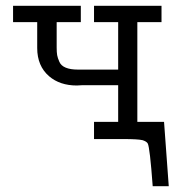

<svg xmlns="http://www.w3.org/2000/svg" viewBox="-20 -478 601 660"><path d="M24.9 -401.9V-458H257.8V-401.9H174.8V-314.9Q174.8 -297.9 176.5 -288.3Q178.2 -278.8 184.1 -265.4Q189.9 -252 206.1 -245.4Q222.2 -238.8 247.1 -238.8H386.2V-401.9H303.2V-458H535.2V-401.9H452.1V-59.1H543.9L560.1 162.1H504.9Q495.1 28.3 487.8 15.1Q483.9 8.3 470.2 3.9Q454.1 0 405.8 0H303.2V-59.1H386.2V-185.1H262.2Q259.3 -185.1 253.2 -184.6Q247.1 -184.1 244.1 -184.1Q186 -184.1 148.9 -215.8Q107.9 -251 107.9 -313V-401.9Z"/></svg>

Font: CMU Concrete
Style: Roman
Weight: 500
Version: Version 0.7.0